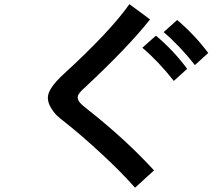

<svg xmlns="http://www.w3.org/2000/svg" viewBox="-20 -833 1040 899"><path d="M204.1 -376Q204.1 -418 277.3 -485.4Q495.1 -684.6 585.9 -813.5L682.6 -742.2Q581.1 -613.3 377.9 -423.8Q343.8 -394.5 343.8 -377.9Q343.8 -364.3 354.5 -352.1Q365.2 -339.8 395.5 -316.4Q567.4 -180.7 701.2 -35.2L612.3 45.9Q549.8 -25.4 456.5 -111.8Q363.3 -198.2 284.2 -260.7Q260.7 -278.3 246.1 -292.5Q231.4 -306.6 217.8 -329.6Q204.1 -352.5 204.1 -376ZM746.1 -682.6 809.6 -739.3Q889.6 -671.9 955.1 -585L892.6 -528.3Q820.3 -620.1 746.1 -682.6ZM646.5 -609.4 710 -666Q791 -598.6 856.4 -510.7L793.9 -454.1Q721.7 -545.9 646.5 -609.4Z"/></svg>

Font: Gothic A1
Style: Bold
Weight: 700
Version: Version 2.50